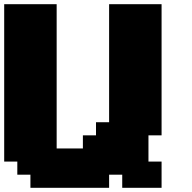

<svg xmlns="http://www.w3.org/2000/svg" viewBox="-20 -895 915 915"><path d="M562.5 0H750V-125H687.5V-250H750V-875H500V-312.5H437.5V-250H375V-187.5H250V-875H0V-125H62.5V-62.5H125V0H500V-62.5H562.5Z"/></svg>

Font: Faithful 32x
Style: Bold
Weight: 400
Foundry: Faithful Resource Pack
Version: Version 1.0; January 27, 2023